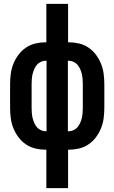

<svg xmlns="http://www.w3.org/2000/svg" viewBox="-20 -760 590 990"><path d="M219 210V12H217Q190 12 163.5 6Q137 0 114.5 -15Q92 -30 75.5 -52Q59 -74 49 -99Q39 -124 35.5 -151Q32 -178 32 -205V-325Q32 -352 35.5 -379Q39 -406 49 -431Q59 -456 75.5 -478Q92 -500 114.5 -515Q137 -530 163.5 -536Q190 -542 217 -542H219V-740H331V-542H333Q360 -542 386.5 -536Q413 -530 435.5 -515Q458 -500 474.5 -478Q491 -456 501 -431Q511 -406 514.5 -379Q518 -352 518 -325V-205Q518 -178 514.5 -151Q511 -124 501 -99Q491 -74 474.5 -52Q458 -30 435.5 -15Q413 0 386.5 6Q360 12 333 12H331V210ZM220 -83V-447H217Q204 -447 191.5 -441.5Q179 -436 170.5 -426Q162 -416 156.5 -403.5Q151 -391 148 -378Q145 -365 144 -351.5Q143 -338 143 -325V-205Q143 -192 144 -178.5Q145 -165 148 -152Q151 -139 156.5 -126.5Q162 -114 170.5 -104Q179 -94 191.5 -88.5Q204 -83 217 -83ZM330 -83H333Q346 -83 358.5 -88.5Q371 -94 379.5 -104Q388 -114 393.5 -126.5Q399 -139 402 -152Q405 -165 406 -178.5Q407 -192 407 -205V-325Q407 -338 406 -351.5Q405 -365 402 -378Q399 -391 393.5 -403.5Q388 -416 379.5 -426Q371 -436 358.5 -441.5Q346 -447 333 -447H330Z"/></svg>

Font: Lode
Style: Bold
Weight: 700
Monospace: yes
Designer: Belleve Invis
Foundry: Belleve Invis
Version: Version 29.2.0; ttfautohint (v1.8.3)